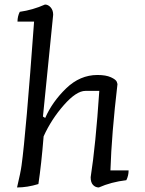

<svg xmlns="http://www.w3.org/2000/svg" viewBox="-20 -810 637 845"><path d="M57 -715Q57 -738 67 -758Q124 -766 178 -790Q192 -790 203 -777.5Q214 -765 214 -745L169 -297L179 -291Q210 -362 271 -421Q332 -480 409 -480Q446 -480 468 -470Q490 -460 494 -450L497 -440Q471 -219 466 -60H546Q546 -37 536 -17Q469 -9 415 15Q400 15 389.5 4Q379 -7 379 -30Q401 -170 417 -410H356Q316 -410 261 -347.5Q206 -285 172 -210Q162 -86 149 0Q100 15 55 15Q71 -52 75 -83Q94 -221 130 -715Z"/></svg>

Font: Kotta One
Style: Regular
Weight: 400
Designer: Ania Kruk
Foundry: Ania Kruk
Version: Version 1.001